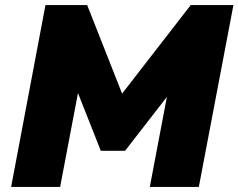

<svg xmlns="http://www.w3.org/2000/svg" viewBox="-20 -740 944 760"><path d="M160 -720H325L488 -307L418 -311L735 -720H904L767 0H573L661 -464L700 -433L475 -143H379L255 -457L303 -447L218 0H24Z"/></svg>

Font: Kufam ExtraBold
Style: Italic
Weight: 800
Italic angle: -11°
Designer: Artur Schmal
Foundry: Original Type
Version: Version 1.301; ttfautohint (v1.8.3)